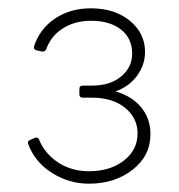

<svg xmlns="http://www.w3.org/2000/svg" viewBox="-20 -830 430 462"><path d="M48 -483Q45 -490 52 -493L63 -498Q64 -499 67 -499Q72 -499 74 -494Q88 -460 120 -439Q152 -418 194 -418Q245 -418 278 -443.5Q311 -469 311 -509Q311 -546 281 -570.5Q251 -595 201 -595H179Q171 -595 171 -603V-616Q171 -624 179 -624H201Q245 -624 271.5 -646Q298 -668 298 -701Q298 -738 271 -759Q244 -780 199 -780Q160 -780 131 -761.5Q102 -743 91 -711Q88 -705 81 -706L68 -709Q60 -711 62 -719Q76 -761 112.5 -785.5Q149 -810 199 -810Q256 -810 292.5 -780Q329 -750 329 -705Q329 -674 310 -648Q291 -622 258 -610Q297 -599 319.5 -572Q342 -545 342 -507Q342 -455 299 -421.5Q256 -388 194 -388Q146 -388 105 -414Q64 -440 48 -483Z"/></svg>

Font: LINE Seed Sans KR Thin
Style: Regular
Weight: 250
Designer: LINE BX Design & Sandoll Inc & Dalton Maag Ltd
Foundry: Sandoll Inc.
Version: Version 1.000